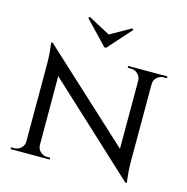

<svg xmlns="http://www.w3.org/2000/svg" viewBox="-117 -914 1013 1040"><g transform="rotate(15 389.5 -394.5)"><path d="M102 -615 667 -95 677 14 113 -508ZM105 -62V0H30V-10Q30 -10 38.5 -10Q47 -10 47 -10Q70 -10 86 -25Q102 -40 102 -62ZM178 -62Q178 -40 194.5 -25Q211 -10 233 -10Q233 -10 241.5 -10Q250 -10 250 -10V0H175V-62ZM102 -615 177 -527 178 0H102V-493Q102 -544 97.5 -579.5Q93 -615 93 -615ZM677 -600V-111Q677 -78 679 -49.5Q681 -21 683.5 -3.5Q686 14 686 14H677L602 -75V-600ZM674 -538V-600H749V-590Q749 -590 740.5 -590Q732 -590 732 -590Q710 -590 693.5 -575Q677 -560 677 -538ZM602 -538Q601 -560 585 -575Q569 -590 546 -590Q546 -590 537.5 -590Q529 -590 529 -590V-600H604V-538ZM505 -795 499 -803 383 -737 259 -803 253 -795 378 -664H388Z"/></g></svg>

Font: Cinzel Medium
Style: Regular
Weight: 500
Designer: Natanael Gama
Version: Version 2.000